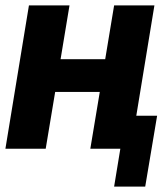

<svg xmlns="http://www.w3.org/2000/svg" viewBox="-20 -550 616 710"><path d="M402 140H517L561 -122H484L551 -530H402L369 -331H204L237 -530H87L0 0H149L184 -210H349L314 0H425Z"/></svg>

Font: Iosevka Sparkle Heavy Oblique
Style: Regular
Weight: 900
Italic angle: -9°
Designer: Belleve Invis
Foundry: Belleve Invis
Version: Version 4.5.0; ttfautohint (v1.8.3)